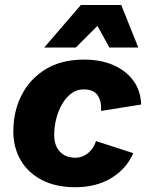

<svg xmlns="http://www.w3.org/2000/svg" viewBox="-20 -752 603 781"><path d="M286 9.6Q207.4 9.6 150.7 -19.7Q94 -49 64.1 -100.5Q34.2 -152 34.2 -217.6Q34.2 -298.8 67.8 -364.9Q101.4 -431 165.5 -470.3Q229.6 -509.6 321.4 -509.6Q390.4 -509.6 441.9 -486.9Q493.4 -464.2 522.9 -423.2Q552.4 -382.2 554.2 -326.8L391 -300.8Q393.6 -340 377.2 -364.2Q360.8 -388.4 319.8 -388.4Q292 -388.4 270 -371.8Q248 -355.2 232.4 -328.1Q216.8 -301 208.6 -268.3Q200.4 -235.6 200.4 -203Q200.4 -174.6 210.8 -153.6Q221.2 -132.6 240.5 -121.5Q259.8 -110.4 286.8 -110.4Q314.4 -110.4 337.5 -128.6Q360.6 -146.8 370.4 -178L522.2 -129Q493.8 -64.4 432.3 -27.4Q370.8 9.6 286 9.6ZM159.8 -558.6 308.8 -731.6H473.2L542.6 -558.6H425L376.4 -646.8L288.2 -558.6Z"/></svg>

Font: Work Sans
Style: Italic
Weight: 400
Italic angle: -13°
Designer: Wei Huang
Foundry: Wei Huang
Version: Version 2.012